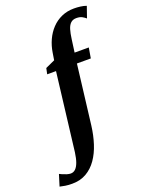

<svg xmlns="http://www.w3.org/2000/svg" viewBox="-322 -906 950 1247"><g transform="rotate(-20 153.0 -282.0)"><path d="M124.5 -592.5Q131.5 -638 150 -678.2Q168.5 -718.5 197.5 -749.2Q226.5 -780 265.5 -797.5Q304.5 -815 352 -815Q374 -815 396 -812.2Q418 -809.5 437 -802.5L410 -725Q400 -734 384.8 -742.5Q369.5 -751 345.5 -751Q321 -751 306.2 -737.2Q291.5 -723.5 283.5 -697.2Q275.5 -671 270.5 -632L258.5 -544H356.5L344.5 -472.5H248.5L198.5 -61Q190.5 3 172.2 59.8Q154 116.5 124.2 159.2Q94.5 202 52.2 226.5Q10 251 -45.5 251Q-70.5 251.5 -94.2 247.8Q-118 244 -131 240.5L-106.5 161.5Q-101.5 164.5 -88.2 170.2Q-75 176 -59.8 180.8Q-44.5 185.5 -33 185.5Q-14 185.5 0 172.2Q14 159 23.8 132.2Q33.5 105.5 39 65L104 -472.5H43L51.5 -513L116.5 -542.5Z"/></g></svg>

Font: Merriweather 48pt ExtraBold
Style: Italic
Weight: 800
Italic angle: -7.8°
Version: Version 2.101